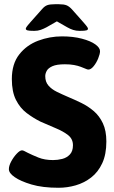

<svg xmlns="http://www.w3.org/2000/svg" viewBox="-20 -880 540 908"><path d="M142 -734Q117 -734 109.5 -736.5Q102 -739 102 -744Q102 -747 105.5 -752.5Q109 -758 123 -774L179 -837Q191 -851 203.5 -855.5Q216 -860 239 -860H259Q282 -860 294.5 -855Q307 -850 320 -836L375 -774Q389 -758 392.5 -752.5Q396 -747 396 -744Q396 -739 389 -736.5Q382 -734 356 -734Q340 -734 326 -738.5Q312 -743 298 -751L249 -779L200 -751Q187 -744 173 -739Q159 -734 142 -734ZM257 8Q181 8 129 -7.5Q77 -23 50 -42Q22 -61 22 -80Q22 -96 33 -116.5Q44 -137 59 -153Q74 -169 84 -169Q89 -169 95.5 -165.5Q102 -162 112 -157Q132 -147 161.5 -135Q191 -123 231 -123Q253 -123 274.5 -128.5Q296 -134 310.5 -149.5Q325 -165 325 -193Q325 -223 302 -241Q279 -259 244 -273.5Q209 -288 171 -305Q137 -322 106 -345.5Q75 -369 55.5 -407.5Q36 -446 36 -506Q36 -578 71 -622.5Q106 -667 160.5 -687.5Q215 -708 273 -708Q326 -708 367.5 -697Q409 -686 431 -670Q453 -654 453 -638Q453 -625 444.5 -604Q436 -583 423 -567Q410 -551 398 -551Q393 -551 384.5 -555Q376 -559 362 -564Q349 -569 330.5 -572.5Q312 -576 287 -576Q248 -576 228 -567Q208 -558 201 -545Q194 -532 194 -520Q194 -493 209 -475.5Q224 -458 248.5 -446Q273 -434 301 -422Q332 -409 364 -393.5Q396 -378 423 -355Q450 -332 466.5 -297Q483 -262 483 -211Q483 -150 463.5 -108Q444 -66 411 -40.5Q378 -15 338 -3.5Q298 8 257 8Z"/></svg>

Font: Asap
Style: Bold
Weight: 700
Designer: Pablo Cosgaya
Foundry: Omnibus-Type
Version: Version 3.001; ttfautohint (v1.8.3)